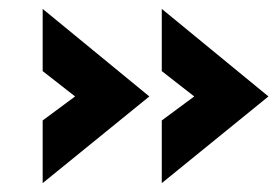

<svg xmlns="http://www.w3.org/2000/svg" viewBox="-20 -492 624 432"><path d="M316 -275 76 -80V-221L149 -275L76 -332V-472ZM584 -275 344 -80V-221L417 -275L344 -332V-472Z"/></svg>

Font: Open Sauce One Black
Style: Regular
Weight: 900
Designer: Alfredo Marco Pradil
Foundry: Creative Sauce Fz LLC
Version: Version 1.477